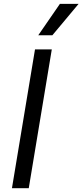

<svg xmlns="http://www.w3.org/2000/svg" viewBox="-20 -986 432 1006"><path d="M251.4 -727.3H163.4L42.6 0H130.7ZM180.4 -801.1H254.3L392 -965.9H294Z"/></svg>

Font: Magic Ui Pro
Style: Italic
Weight: 400
Italic angle: -9.39999°
Designer: Stefan Endress, Andreas Faust
Version: Version 1.000;FEAKit 1.0